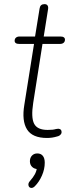

<svg xmlns="http://www.w3.org/2000/svg" viewBox="-20 -661 369 931"><path d="M98 -153 145 -448H73Q62 -448 56.5 -452Q51 -456 51 -463Q51 -473 57.5 -478.5Q64 -484 75 -484H150L172 -620Q175 -641 196 -641Q206 -641 210.5 -634.5Q215 -628 213 -616L192 -484H273Q284 -484 289.5 -480Q295 -476 295 -469Q295 -459 288.5 -453.5Q282 -448 271 -448H186L141 -162Q130 -91 145.5 -61Q161 -31 211 -31Q238 -31 250 -35Q253 -36 256 -36Q264 -38 270.5 -35Q277 -32 278 -25Q280 -17 275.5 -10.5Q271 -4 263 -1Q260 0 256 1Q233 8 208 8Q137 8 111 -33.5Q85 -75 98 -153ZM125 217Q141 199 149 184Q157 169 160 150L165 159Q147 159 136 148.5Q125 138 125 121Q125 104 135 93.5Q145 83 161 83Q178 83 187.5 94.5Q197 106 197 128Q197 159 183.5 190Q170 221 149 242Q139 252 129.5 250Q120 248 118 237.5Q116 227 125 217Z"/></svg>

Font: SN Pro Thin
Style: Italic
Weight: 200
Italic angle: -9°
Designer: Tobias Whetton
Foundry: Supernotes
Version: Version 1.003;Glyphs 3.3 (3324)